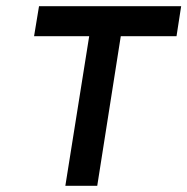

<svg xmlns="http://www.w3.org/2000/svg" viewBox="-20 -600 605 620"><path d="M268 -483 191 0H294L370 -483H550L565 -580H106L90 -483Z"/></svg>

Font: Charger Pro
Style: BlkExtObl
Weight: 900
Designer: Jasper
Foundry: Cannot Into Space Fonts
Version: Version 1.09